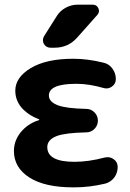

<svg xmlns="http://www.w3.org/2000/svg" viewBox="-20 -806 553 815"><path d="M220.7 -737.3Q234.4 -759.8 258.3 -772.9Q282.2 -786.1 308.6 -786.1H374Q390.6 -786.1 397.5 -771Q404.3 -755.9 393.6 -743.2L307.6 -646.5Q269.5 -603.5 211.9 -603.5H194.3Q175.8 -603.5 166 -620.1Q162.1 -627.9 162.1 -635.7Q162.1 -643.6 167 -652.3ZM295.9 -119.1Q356.4 -119.1 425.8 -137.7Q432.6 -138.7 437.5 -138.7Q451.2 -138.7 462.9 -129.9Q479.5 -118.2 479.5 -97.7Q479.5 -81.1 473.1 -66.4Q466.8 -51.8 454.1 -41Q441.4 -30.3 425.8 -26.4Q359.4 -10.7 295.9 -10.7Q293.9 -10.7 291 -10.7Q169.9 -10.7 104.5 -52.7Q39.1 -94.7 39.1 -165Q39.1 -214.8 76.2 -253.9Q105.5 -284.2 145.5 -295.9Q146.5 -296.9 146.5 -298.3Q146.5 -299.8 145.5 -299.8Q105.5 -314.5 78.1 -341.8Q44.9 -376 44.9 -420.9Q44.9 -477.5 110.8 -517.1Q176.8 -556.6 291 -556.6Q352.5 -556.6 418.9 -540Q442.4 -535.2 457 -515.1Q471.7 -495.1 471.7 -470.7Q471.7 -450.2 455.1 -438.5Q444.3 -430.7 431.6 -430.7Q425.8 -430.7 418.9 -432.6Q357.4 -450.2 306.6 -450.2Q304.7 -450.2 302.7 -450.2Q187.5 -450.2 187.5 -400.4Q187.5 -373 227.5 -358.4Q262.7 -345.7 345.7 -343.8Q366.2 -343.8 380.9 -329.1Q395.5 -314.5 395.5 -293.9Q395.5 -273.4 380.9 -258.8Q366.2 -244.1 345.7 -244.1Q256.8 -242.2 220.7 -228.5Q180.7 -212.9 180.7 -181.6Q180.7 -119.1 295.9 -119.1Z"/></svg>

Font: Gen Jyuu Gothic Bold
Style: Bold
Weight: 700
Designer: [Source Han Sans]
Ryoko NISHIZUKA  (kana & ideographs); Paul D. Hunt (Latin, Greek & Cyrillic); Wenlong ZHANG  (bopomofo
Version: Version 1.002.20150607